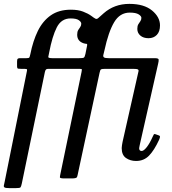

<svg xmlns="http://www.w3.org/2000/svg" viewBox="-35 -820 889 990"><path d="M790 -689Q790 -657 773.5 -640Q757 -623 731 -623Q704.5 -623 688.8 -636.5Q673 -650 673 -671Q673 -686 678.2 -694.8Q683.5 -703.5 688.8 -710.8Q694 -718 694 -728Q694 -737 679.8 -746Q665.5 -755 634 -755Q583 -755 553.5 -705.2Q524 -655.5 503.5 -560Q500.5 -546.5 498 -537.5Q495.5 -528.5 501 -524.2Q506.5 -520 526.5 -520H763.5Q782 -520 783 -513.2Q784 -506.5 780.5 -492L688 -83.5Q687 -79 684.8 -68.8Q682.5 -58.5 682.5 -56Q682.5 -41.5 695.5 -41.5Q706 -41.5 721.5 -61Q737 -80.5 752.5 -115.5Q756 -122.5 758 -126.5Q760 -130.5 766.5 -128L783.5 -122Q790.5 -119.5 790 -114.2Q789.5 -109 785 -98.5Q760.5 -45.5 733.8 -17.8Q707 10 666.5 10Q637 10 614.8 -5.2Q592.5 -20.5 592.5 -56.5Q592.5 -62 594 -71.5Q595.5 -81 597 -88.5L674.5 -432Q677 -444.5 679 -451.8Q681 -459 675.8 -462Q670.5 -465 651.5 -465H508.5Q490.5 -465 486 -462.5Q481.5 -460 478.5 -445L368.5 67Q365 85.5 362.2 92.8Q359.5 100 335.5 100H296.5Q273.5 100 273.8 94Q274 88 277.5 72L385.5 -449Q387 -457 387.2 -461Q387.5 -465 376.5 -465H214.5Q206.5 -465 202.8 -462.2Q199 -459.5 196.5 -449L77.5 126Q74 142.5 70.5 146.2Q67 150 46.5 150H13.5Q-6 150 -11.5 146.5Q-17 143 -14.8 135.2Q-12.5 127.5 -10.5 115L102.5 -447Q105 -457.5 104.5 -461.2Q104 -465 91 -465H73.5Q63.5 -465 58.2 -466Q53 -467 53 -480V-503Q53 -514.5 56.8 -517.2Q60.5 -520 67 -520H100.5Q114 -520 116.2 -523.5Q118.5 -527 121.5 -541Q135 -609 160.2 -660.5Q185.5 -712 227 -741Q268.5 -770 330.5 -770Q368 -770 393.2 -760.2Q418.5 -750.5 434.5 -739Q451.5 -726 458.2 -723.2Q465 -720.5 472.5 -727.5Q480 -734.5 499.5 -751.5Q554.5 -800 632 -800Q707.5 -800 748.8 -766Q790 -732 790 -689ZM218.5 -549Q215 -533.5 214 -526.8Q213 -520 235.5 -520H371.5Q392 -520 397 -522.8Q402 -525.5 405.5 -542L413.5 -582Q416.5 -594 411 -594Q405.5 -594 395.5 -597Q363 -608 363 -641Q363 -656 368.2 -664.8Q373.5 -673.5 378.8 -680.8Q384 -688 384 -698Q384 -707 371.2 -716Q358.5 -725 329 -725Q281.5 -725 258 -679.2Q234.5 -633.5 218.5 -549Z"/></svg>

Font: Besley* Narrow
Style: Italic
Weight: 400
Width: 4
Italic angle: -13°
Designer: Owen Earl
Foundry: indestructible type*
Version: Version 3.000; ttfautohint (v1.8.3)